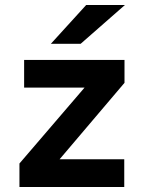

<svg xmlns="http://www.w3.org/2000/svg" viewBox="-20 -752 583 772"><path d="M58.2 0V-94.6L320 -399.8H77V-511H480.6V-419L219.6 -111.6H479.6V0ZM184.6 -576 326.6 -732H482.4L304.4 -576Z"/></svg>

Font: Overpass
Style: Regular
Weight: 400
Designer: Delve Withrington, Dave Bailey, Thomas Jockin
Foundry: Delve Fonts LLC
Version: Version 4.000